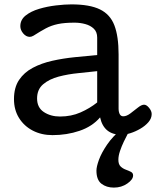

<svg xmlns="http://www.w3.org/2000/svg" viewBox="-20 -600 709 872"><path d="M218.3 13.7Q168.5 13.7 128.9 -6.8Q89.4 -27.3 66.4 -64.2Q43.5 -101.1 43.5 -149.9Q43.5 -202.6 66.7 -237.1Q89.8 -271.5 129.2 -292.2Q168.5 -313 217.8 -324Q267.1 -335 319.8 -340.3Q372.6 -345.7 421.4 -350.1V-429.2Q421.4 -455.1 406 -469.7Q390.6 -484.4 367.2 -490.7Q343.8 -497.1 318.4 -497.1Q272.5 -497.1 242.7 -490.7Q212.9 -484.4 188.2 -471.2Q163.6 -458 132.3 -438Q123 -432.6 115.2 -432.6Q98.6 -432.6 85.4 -448.2Q72.3 -463.9 72.3 -481Q72.3 -510.3 96.4 -529.5Q120.6 -548.8 157.7 -559.8Q194.8 -570.8 234.4 -575.4Q273.9 -580.1 304.2 -580.1Q387.2 -580.1 433.8 -557.4Q480.5 -534.7 499.5 -484.9Q518.6 -435.1 518.6 -353V-106.9Q518.6 -91.8 523.7 -81.8Q528.8 -71.8 540 -71.8Q554.7 -71.8 572.3 -85Q589.8 -98.1 606.2 -111.3Q622.6 -124.5 634.3 -124.5Q645.5 -124.5 657.2 -110.1Q668.9 -95.7 668.9 -82Q668.9 -62.5 654.3 -45.4Q639.6 -28.3 617.4 -15.4Q595.2 -2.4 572 4.9Q548.8 12.2 532.2 12.2Q451.7 12.2 434.6 -66.9Q398.9 -25.4 341.3 -5.9Q283.7 13.7 218.3 13.7ZM252.4 -70.8Q303.7 -70.8 345.7 -89.4Q387.7 -107.9 421.4 -134.8V-276.9Q382.8 -272.5 335.7 -267.8Q288.6 -263.2 246.1 -252Q203.6 -240.7 176 -217.3Q148.4 -193.8 148.4 -152.8Q148.4 -111.3 179.2 -91.1Q210 -70.8 252.4 -70.8ZM497.1 252Q463.4 252 440.7 234.4Q418 216.8 418 174.8Q418 157.2 429.4 125.7Q440.9 94.2 466.3 56.9Q491.7 19.5 533.2 -14.6H571.8Q569.3 -9.3 560.8 6.6Q552.2 22.5 542.2 43.5Q532.2 64.5 524.9 86.2Q517.6 107.9 517.6 125.5Q517.6 146 527.6 155.8Q537.6 165.5 551 170.4Q564.5 175.3 574.5 180.4Q584.5 185.5 584.5 196.8Q584.5 215.3 558.1 233.6Q531.7 252 497.1 252Z"/></svg>

Font: Cutive
Style: Regular
Weight: 400
Version: Version 1.100; ttfautohint (v1.8.4.7-5d5b)